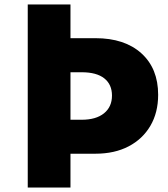

<svg xmlns="http://www.w3.org/2000/svg" viewBox="-20 -845 756 865"><path d="M105 0H297.5V-152.5H410Q496 -152.5 559.2 -185.5Q622.5 -218.5 657.5 -278.2Q692.5 -338 692.5 -418Q692.5 -536.5 617 -604.8Q541.5 -673 410 -673H297.5V-825H105ZM297.5 -305.5V-519.5H348Q415 -519.5 449.8 -492Q484.5 -464.5 484.5 -414.5Q484.5 -363.5 448.5 -334.5Q412.5 -305.5 348 -305.5Z"/></svg>

Font: Spartan ExtraBold
Style: Regular
Weight: 800
Designer: Matt Bailey, Mirko Velimirovic
Foundry: Matt Bailey
Version: Version 1.003; ttfautohint (v1.8.3)